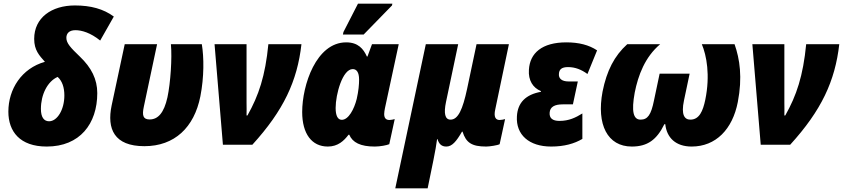

<svg xmlns="http://www.w3.org/2000/svg" viewBox="-20 -796 4636 1056"><path d="M237 10C419 10 515 -115 515 -284C515 -360 483 -424 419 -485C369 -533 345 -558 345 -588C345 -611 359 -630 395 -630C429 -630 478 -616 531 -573L606 -705C549 -747 479 -766 392 -766C264 -766 168 -699 168 -582C168 -520 196 -491 227 -456C99 -420 26 -306 26 -182C26 -73 89 10 237 10ZM250 -129C222 -129 205 -151 205 -197C205 -276 241 -348 297 -373C322 -351 334 -315 334 -271C334 -193 295 -129 250 -129Z M774 8C940 8 1048 -95 1082 -266C1103 -373 1102 -481 1090 -553H920C927 -477 918 -341 901 -261C882 -175 849 -139 803 -139C766 -139 761 -162 771 -209L844 -553H666L594 -216C567 -87 608 8 774 8Z M1206 0H1368C1540 -189 1615 -350 1638 -553H1456C1439 -378 1403 -271 1341 -161H1336C1337 -184 1336 -210 1336 -230V-553H1160Z M1866 -606H1980L2136 -766L2138 -776H1949L1869 -620ZM1783 10C1839 10 1872 -22 1897 -55H1901C1919 -12 1963 10 2041 10C2071 10 2107 3 2121 -3L2151 -141C2144 -139 2131 -136 2122 -136C2100 -136 2093 -150 2093 -169C2093 -178 2095 -189 2097 -200L2173 -553H2026L2001 -485H1998C1979 -527 1950 -563 1884 -563C1719 -563 1642 -328 1642 -180C1642 -60 1695 10 1783 10ZM1860 -137C1837 -137 1826 -161 1826 -202C1826 -278 1864 -416 1920 -416C1941 -416 1955 -399 1955 -358C1955 -331 1952 -296 1942 -252C1928 -196 1897 -137 1860 -137Z M2154 240H2332L2364 84C2374 37 2380 -3 2384 -31H2386C2395 -3 2409 10 2435 10C2466 10 2490 -18 2521 -72H2524C2543 -11 2575 10 2654 10C2673 10 2718 3 2728 -3L2758 -141C2751 -139 2738 -136 2728 -136C2707 -136 2694 -151 2704 -195L2779 -553H2601L2549 -307C2525 -195 2500 -138 2458 -138C2427 -138 2420 -173 2433 -235L2500 -553H2322Z M3011 10C3084 10 3139 -6 3183 -32V-172C3146 -149 3109 -131 3057 -131C3019 -131 3001 -146 3003 -176C3005 -208 3030 -222 3075 -222H3131L3158 -348H3107C3069 -348 3052 -365 3054 -389C3055 -414 3069 -427 3104 -427C3144 -427 3178 -413 3211 -389L3264 -519C3219 -549 3163 -563 3095 -563C2961 -563 2894 -504 2889 -412C2885 -354 2911 -313 2955 -295V-291C2872 -276 2827 -232 2823 -156C2817 -55 2890 10 3011 10Z M3455 10C3541 10 3592 -27 3634 -113H3639C3647 -38 3697 10 3784 10C3917 10 4009 -85 4038 -235C4064 -370 4049 -471 4020 -553H3840C3866 -491 3887 -383 3859 -247C3846 -185 3826 -138 3777 -138C3745 -138 3725 -164 3742 -244L3773 -391H3608L3577 -244C3561 -164 3542 -138 3503 -138C3463 -138 3452 -183 3471 -287C3490 -382 3527 -482 3611 -553H3430C3359 -489 3317 -407 3294 -292C3260 -111 3321 10 3455 10Z M4164 0H4326C4498 -189 4573 -350 4596 -553H4414C4397 -378 4361 -271 4299 -161H4294C4295 -184 4294 -210 4294 -230V-553H4118Z"/></svg>

Font: Noto Sans SemiCondensed Black
Style: Italic
Weight: 900
Width: 4
Italic angle: -12°
Designer: Monotype Design Team
Foundry: Monotype Imaging Inc.
Version: Version 2.013